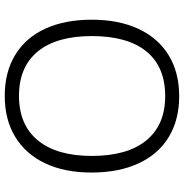

<svg xmlns="http://www.w3.org/2000/svg" viewBox="-3 -762 775 809"><g transform="rotate(-90 384.5 -357.5)"><path d="M62 -359Q62 -473 101 -555Q140 -637 212.5 -681Q285 -725 385 -725Q485 -725 557.5 -681Q630 -637 668 -554.5Q706 -472 706 -358Q706 -245 667.5 -162Q629 -79 556.5 -34.5Q484 10 384 10Q284 10 211.5 -34Q139 -78 100.5 -161.5Q62 -245 62 -359ZM637 -358Q637 -507 572 -586Q507 -665 385 -665Q263 -665 197.5 -585.5Q132 -506 132 -358Q132 -209 197 -129Q262 -49 384 -49Q508 -49 572.5 -128.5Q637 -208 637 -358Z"/></g></svg>

Font: OpenSansMMV
Style: Light
Weight: 300
Foundry: Ascender Corporation
Version: Version 4.001